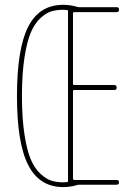

<svg xmlns="http://www.w3.org/2000/svg" viewBox="-20 -760 540 790"><path d="M240.2 -719.7Q212.9 -719.7 191.4 -713.4Q169.9 -707 146.5 -685.5Q123 -664.1 106.9 -626.5Q90.8 -588.9 80.6 -522.5Q70.3 -456.1 70.3 -365.2Q70.3 -274.4 80.6 -207.5Q90.8 -140.6 106.9 -103.5Q123 -66.4 146.5 -44.9Q169.9 -23.4 191.4 -16.6Q212.9 -9.8 240.2 -9.8Q242.2 -9.8 247.1 -10.3Q252 -10.7 254.9 -10.7Q259.8 -10.7 259.8 -15.6V-713.9Q259.8 -718.8 254.9 -718.8Q252 -718.8 247.1 -719.2Q242.2 -719.7 240.2 -719.7ZM240.2 9.8Q142.6 9.8 96.2 -80.6Q49.8 -170.9 49.8 -364.7Q49.8 -558.6 95.7 -649.4Q141.6 -740.2 240.2 -740.2Q268.6 -740.2 294.9 -732.4Q300.8 -730.5 304.7 -730.5H460Q469.7 -730.5 469.7 -720.2Q469.7 -710 460 -710H285.2Q280.3 -710 280.3 -705.1V-415Q280.3 -410.2 285.2 -410.2H450.2Q460 -410.2 460 -399.9Q460 -389.6 450.2 -389.6H285.2Q280.3 -389.6 280.3 -384.8V-25.4Q280.3 -20.5 285.2 -19.5H460Q469.7 -19.5 469.7 -9.8Q469.7 0 460 0H304.7Q300.8 0 294.9 2Q268.6 9.8 240.2 9.8Z"/></svg>

Font: Rounded-X Mgen+ 1mn thin
Style: Regular
Weight: 100
Designer: [Source Han Sans]
Ryoko NISHIZUKA  (kana & ideographs); Paul D. Hunt (Latin, Greek & Cyrillic); Wenlong ZHANG  (bopomofo
Version: Version 1.059.20150602